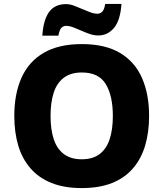

<svg xmlns="http://www.w3.org/2000/svg" viewBox="-20 -950 834 980"><path d="M741 -358Q741 -275 721 -207.5Q701 -140 659 -91Q617 -42 552 -16Q487 10 397 10Q308 10 243 -16Q178 -42 135.5 -91Q93 -140 73 -207.5Q53 -275 53 -359Q53 -470 89.5 -552.5Q126 -635 202.5 -680Q279 -725 398 -725Q517 -725 593 -679.5Q669 -634 705 -551.5Q741 -469 741 -358ZM238 -358Q238 -290 254 -240.5Q270 -191 305.5 -164Q341 -137 397 -137Q454 -137 489 -164Q524 -191 540 -240.5Q556 -290 556 -358Q556 -461 520 -520.5Q484 -580 398 -580Q341 -580 305.5 -553Q270 -526 254 -476.5Q238 -427 238 -358ZM196 -768Q199 -812 208.5 -842.5Q218 -873 233 -892Q248 -911 269 -920Q290 -929 317 -929Q336 -929 356.5 -921.5Q377 -914 398.5 -904.5Q420 -895 440 -887.5Q460 -880 479 -880Q490 -880 501 -889.5Q512 -899 517 -930H600Q594 -845 561.5 -807Q529 -769 482 -769Q460 -769 438 -776.5Q416 -784 395 -793.5Q374 -803 354 -810.5Q334 -818 316 -818Q305 -818 294.5 -809Q284 -800 278 -768Z"/></svg>

Font: Noto Sans Oriya ExtraBold
Style: Regular
Weight: 800
Version: Version 2.003